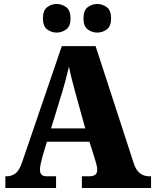

<svg xmlns="http://www.w3.org/2000/svg" viewBox="-20 -946 780 966"><path d="M7 0V-59H13Q37 -59 56.5 -72.5Q76 -86 91 -129L291 -714H461L653 -124Q664 -90 684 -74.5Q704 -59 730 -59H740V0H392V-59H430Q445 -59 457 -65.5Q469 -72 469 -91Q469 -105 465 -119.5Q461 -134 459 -141L430 -233H216L194 -159Q191 -147 186 -127Q181 -107 181 -92Q181 -77 188.5 -68Q196 -59 216 -59H262V0ZM237 -300H409L356 -491Q349 -519 341 -549Q333 -579 327 -611Q312 -547 296 -493ZM470 -782Q443 -782 421.5 -798Q400 -814 400 -853Q400 -894 421.5 -910Q443 -926 470 -926Q495 -926 517 -910Q539 -894 539 -853Q539 -814 517 -798Q495 -782 470 -782ZM265 -782Q239 -782 217.5 -798Q196 -814 196 -853Q196 -894 217.5 -910Q239 -926 265 -926Q291 -926 313 -910Q335 -894 335 -853Q335 -814 313 -798Q291 -782 265 -782Z"/></svg>

Font: Noto Serif Myanmar SemiCondensed Black
Style: Regular
Weight: 900
Width: 4
Designer: Ben Mitchell and the Monotype Design Team
Foundry: Monotype Imaging Inc.
Version: Version 2.106; ttfautohint (v1.8.4.7-5d5b)